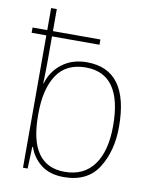

<svg xmlns="http://www.w3.org/2000/svg" viewBox="-86 -825 721 900"><g transform="rotate(10 274.5 -375.0)"><path d="M279 10Q392 10 443 -71Q494 -152 494 -266Q494 -539 294 -539Q224 -539 175.5 -501.5Q127 -464 111 -406H109Q110 -431 110.5 -466Q111 -501 111 -525V-630H337V-655H111V-760H84V-655H14V-630H84V0H106L110 -104H113Q130 -54 171.5 -22Q213 10 279 10ZM279 -15Q111 -15 111 -253V-263Q111 -380 155.5 -447Q200 -514 293 -514Q466 -514 466 -266Q466 -146 418 -80.5Q370 -15 279 -15Z"/></g></svg>

Font: Noto Sans Display Thin
Style: Regular
Weight: 250
Designer: Monotype Design Team
Foundry: Monotype Imaging Inc.
Version: Version 1.900